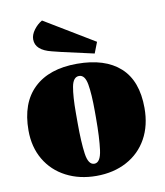

<svg xmlns="http://www.w3.org/2000/svg" viewBox="-87 -837 799 931"><g transform="rotate(-10 312.5 -372.0)"><path d="M26 0ZM599 -262Q599 -176 563.5 -112Q528 -48 463 -13Q398 22 313 22Q230 22 164.5 -12Q99 -46 62.5 -108Q26 -170 26 -252Q26 -387 101 -458.5Q176 -530 313 -530Q451 -530 525 -463Q599 -396 599 -262ZM359 -257V-288Q359 -373 350.5 -421.5Q342 -470 313 -470Q284 -470 275.5 -423.5Q267 -377 267 -296V-246Q267 -152 275 -95Q283 -38 313 -38Q343 -38 351 -98Q359 -158 359 -257ZM251 -599Q244 -601 204.5 -610.5Q165 -620 145 -638Q125 -656 125 -683Q125 -706 142.5 -729.5Q160 -753 183 -766L428 -618L407 -564Z"/></g></svg>

Font: Sansita Black
Style: Regular
Weight: 900
Designer: Pablo Cosgaya
Foundry: Omnibus-Type
Version: Version 1.006; ttfautohint (v1.5)